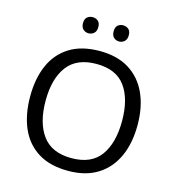

<svg xmlns="http://www.w3.org/2000/svg" viewBox="-130 -1018 1041 1138"><g transform="rotate(15 390.5 -449.0)"><path d="M720 -358Q720 -247 682.5 -164.5Q645 -82 572 -36Q499 10 391 10Q280 10 206.5 -36Q133 -82 97 -165Q61 -248 61 -359Q61 -469 97 -551Q133 -633 206.5 -679Q280 -725 392 -725Q499 -725 572 -679.5Q645 -634 682.5 -551.5Q720 -469 720 -358ZM156 -358Q156 -223 213 -145.5Q270 -68 391 -68Q513 -68 569 -145.5Q625 -223 625 -358Q625 -493 569 -569.5Q513 -646 392 -646Q271 -646 213.5 -569.5Q156 -493 156 -358ZM251 -859Q251 -885 265 -896.5Q279 -908 298 -908Q317 -908 331 -896.5Q345 -885 345 -859Q345 -834 331 -821.5Q317 -809 298 -809Q279 -809 265 -821.5Q251 -834 251 -859ZM439 -859Q439 -885 452.5 -896.5Q466 -908 485 -908Q504 -908 518 -896.5Q532 -885 532 -859Q532 -834 518 -821.5Q504 -809 485 -809Q466 -809 452.5 -821.5Q439 -834 439 -859Z"/></g></svg>

Font: Noto Sans Kharoshthi
Style: Regular
Weight: 400
Designer: Monotype Design Team
Foundry: Monotype Imaging Inc.
Version: Version 2.004; ttfautohint (v1.8.4.7-5d5b)